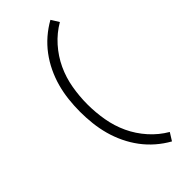

<svg xmlns="http://www.w3.org/2000/svg" viewBox="-309 -899 1119 1119"><g transform="rotate(-45 250.0 -340.0)"><path d="M376 161Q333 137 295.5 104.5Q258 72 228.5 32.5Q199 -7 177.5 -52Q156 -97 143 -144.5Q130 -192 124.5 -241.5Q119 -291 119 -340Q119 -389 124.5 -438.5Q130 -488 143 -535.5Q156 -583 177.5 -628Q199 -673 228.5 -712.5Q258 -752 295.5 -784.5Q333 -817 376 -841L406 -793Q349 -760 304 -709.5Q259 -659 231 -599Q203 -539 191.5 -472.5Q180 -406 180 -340Q180 -274 191.5 -207.5Q203 -141 231 -81Q259 -21 304 29.5Q349 80 406 113Z"/></g></svg>

Font: Iosevka Light
Style: Regular
Weight: 300
Monospace: yes
Designer: Belleve Invis
Foundry: Belleve Invis
Version: Version 32.5.0; ttfautohint (v1.8.4)